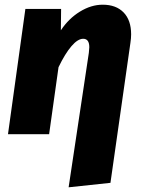

<svg xmlns="http://www.w3.org/2000/svg" viewBox="-20 -571 603 817"><path d="M538 -425Q538 -409 535 -389L450 207L272 226L358 -346Q360 -364 360 -370Q360 -406 334 -406Q311 -406 284 -374.5Q257 -343 229 -285L189 0H14L88 -533H240L239 -442Q272 -492 320 -521.5Q368 -551 417 -551Q474 -551 506 -518Q538 -485 538 -425Z"/></svg>

Font: Trujillo ExtraBold
Style: Italic
Weight: 800
Italic angle: -8°
Designer: Fira Sans original fonts by bBox Type GmbH, Carrois Corporate GbR, & Edenspiekermann AG / Changes by Cristiano Sobral
Foundry: Fira Sans original fonts by bBox Type GmbH, Carrois Corporate GbR, & Edenspiekermann AG / Changes by Cristiano Sobral
Version: Version 4.301;July 28, 2020;FontCreator 13.0.0.2655 64-bit